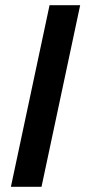

<svg xmlns="http://www.w3.org/2000/svg" viewBox="-20 -720 329 740"><path d="M22 0 171 -700H289L140 0Z"/></svg>

Font: Red Hat Text SemiBold
Style: Italic
Weight: 600
Italic angle: -12°
Designer: Pentagram, MCKL
Foundry: Pentagram, MCKL
Version: Version 1.023